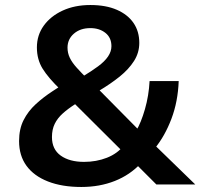

<svg xmlns="http://www.w3.org/2000/svg" viewBox="-20 -735 798 765"><path d="M304 10Q227 10 171 -12Q115 -34 85.5 -74.5Q56 -115 56 -173Q56 -221 74 -256.5Q92 -292 122.5 -320Q153 -348 190 -372L233 -400L222 -377Q173 -424 150 -461Q127 -498 127 -546Q127 -595 154.5 -633Q182 -671 230 -693Q278 -715 340 -715Q402 -715 445.5 -696Q489 -677 512 -643.5Q535 -610 535 -564Q535 -525 514 -492Q493 -459 457 -430Q421 -401 374 -373L361 -391L532 -218L522 -213Q542 -246 557.5 -300Q573 -354 576 -412H692Q689 -330 663 -261.5Q637 -193 597 -144L582 -171L758 0H603L519 -84H541Q498 -38 437.5 -14Q377 10 304 10ZM315 -90Q364 -90 406 -106.5Q448 -123 474 -156L476 -124L261 -338L311 -339L278 -319Q250 -301 229.5 -282.5Q209 -264 198 -241.5Q187 -219 187 -189Q187 -140 222 -115Q257 -90 315 -90ZM340 -623Q300 -623 274.5 -601Q249 -579 249 -545Q249 -524 258 -505Q267 -486 285.5 -465.5Q304 -445 330 -419L306 -428Q344 -451 370.5 -470.5Q397 -490 410.5 -510Q424 -530 424 -551Q424 -585 400 -604Q376 -623 340 -623Z"/></svg>

Font: Nunito Sans 6pt
Style: Bold
Weight: 700
Version: Version 3.101;gftools[0.9.27]